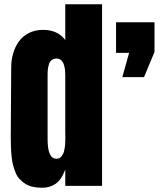

<svg xmlns="http://www.w3.org/2000/svg" viewBox="-20 -883 779 912"><path d="M31.2 -232.9Q31.2 -232.9 33.2 -563Q33.2 -598.1 42.5 -629.6Q51.8 -661.1 69.8 -686.3Q87.9 -711.4 117.4 -726.3Q147 -741.2 184.1 -741.2Q253.9 -741.2 290 -692.9V-862.8H464.8V0H290V-77.6Q271.5 -28.3 243.9 -9.8Q216.3 8.8 181.2 8.8Q155.8 8.8 135 4.2Q114.3 -0.5 99.4 -10.5Q84.5 -20.5 73 -32.5Q61.5 -44.4 54.2 -62.5Q46.9 -80.6 42.2 -97.9Q37.6 -115.2 35.2 -139.4Q32.7 -163.6 32 -184.3Q31.2 -205.1 31.2 -232.9ZM206.1 -528.8V-253.9Q206.1 -251.5 206.1 -241.2Q206.1 -227.5 206.1 -224.6Q206.1 -223.6 206.1 -222.7Q206.1 -221.7 206.1 -220.7Q206.1 -128.9 248 -128.9Q255.9 -128.9 262 -131.8Q268.1 -134.8 272.5 -140.9Q276.9 -147 280 -152.8Q283.2 -158.7 285.2 -168.9Q287.1 -179.2 288.3 -186.3Q289.6 -193.4 289.8 -205.3Q290 -217.3 290.3 -222.9Q290.5 -228.5 290.3 -240Q290 -251.5 290 -253.9V-528.8Q290 -540 288.8 -550.8Q287.6 -561.5 283.7 -575Q279.8 -588.4 271 -596.7Q262.2 -605 249 -605Q235.4 -605 226.1 -598.1Q216.8 -591.3 212.9 -578.9Q209 -566.4 207.5 -555.2Q206.1 -543.9 206.1 -528.8ZM531.2 -631.8V-777.3H713.9V-636.2L664.1 -516.6H561L593.3 -631.8Z"/></svg>

Font: Anton
Style: Regular
Weight: 400
Foundry: vernon adams
Version: Version 1.000